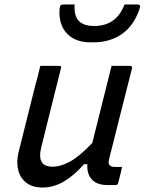

<svg xmlns="http://www.w3.org/2000/svg" viewBox="-20 -826 645 857"><path d="M160 -532H244Q256 -532 252 -521Q230 -433 208 -345Q186 -257 164 -168Q143 -82 214 -82Q251 -82 293 -105Q335 -128 392 -188Q412 -270 433 -352Q454 -434 478 -532H560Q572 -532 569 -520Q544 -420 517.5 -317Q491 -214 468 -120Q464 -106 465 -99Q466 -92 470 -88Q477 -81 492 -81H525Q521 -64 516.5 -44.5Q512 -25 507 -8Q504 0 496 0H459Q414 0 390.5 -24.5Q367 -49 370 -93H355Q310 -42 264.5 -15.5Q219 11 170 11Q124 11 96.5 -11Q69 -33 61 -68.5Q53 -104 62 -143Q80 -216 98.5 -289Q117 -362 135 -435Q142 -459 148 -483.5Q154 -508 160 -532ZM401 -710Q449 -710 483 -733.5Q517 -757 536 -806H593Q601 -806 604 -802Q607 -798 602 -784Q577 -711 524 -674Q471 -637 397 -637H385Q334 -637 301.5 -658Q269 -679 255.5 -713Q242 -747 246 -786Q247 -799 251 -802.5Q255 -806 265 -806H313Q310 -756 331.5 -733Q353 -710 401 -710Z"/></svg>

Font: Recursive Mn Lnr St
Style: Italic
Weight: 400
Italic angle: -15°
Monospace: yes
Version: Version 1.079;hotconv 1.0.112;makeotfexe 2.5.65598; ttfautoh